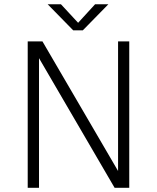

<svg xmlns="http://www.w3.org/2000/svg" viewBox="-20 -898 750 918"><path d="M498 -877.5 376 -753H330L208 -877.5H271.5L353.5 -789L434.5 -877.5ZM544.5 -700H598V0H528L166.5 -620V0H112.5V-700H183L544.5 -80.5Z"/></svg>

Font: League Mono UltraLight
Style: Regular
Weight: 200
Width: 6
Designer: Tyler Finck
Foundry: The League of Moveable Type / Tyler Finck
Version: Version 2.210